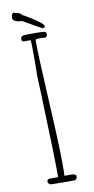

<svg xmlns="http://www.w3.org/2000/svg" viewBox="-97 -914 463 950"><g transform="rotate(-10 135.0 -439.0)"><path d="M82 -5Q75 -5 69.5 -10Q64 -15 64 -21Q64 -34 81 -34H120Q120 -149 113 -324Q109 -464 105 -544L106 -595V-661Q106 -711 104 -725H69Q59 -725 59 -739Q59 -748 67 -753Q74 -756 104 -756H132Q147 -755 170 -755Q178 -755 183 -751.5Q188 -748 188 -741Q188 -735 185 -730Q182 -725 176 -725Q169 -725 164 -726H152H142Q132 -726 130 -724L128 -720Q128 -642 141 -405Q153 -186 153 -90V-62Q152 -49 152 -35H188Q211 -35 211 -21Q211 -15 206.5 -9.5Q202 -4 197 -4H143Q119 -5 82 -5ZM78 -826 62 -827Q32 -833 32 -850Q32 -867 42 -874L48 -872Q78 -868 84 -855Q84 -854 96 -849L132 -827Q154 -813 169 -801Q185 -788 185 -780Q185 -773 172 -773Q157 -781 126 -798.5Q95 -816 78 -826Z"/></g></svg>

Font: Amatic SC
Style: Regular
Weight: 400
Designer: Multiple Designers
Foundry: Vernon Adams
Version: Version 2.505